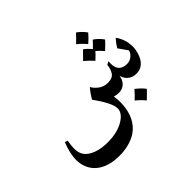

<svg xmlns="http://www.w3.org/2000/svg" viewBox="-162 -699 1217 1217"><g transform="rotate(-45 446.5 -91.0)"><path d="M833 -140Q833 -128 826 -99.5Q819 -71 803 -48Q775 -9 728 -9Q692 -9 668 -31Q655 -43 648.5 -58Q642 -73 642 -76Q636 -33 606 -14Q588 -2 563 -2Q545 -2 524 -8Q528 26 528 44Q528 102 511 148Q494 194 460 225Q430 253 384 268Q339 283 284 283Q208 283 156 255Q105 227 84 177Q70 143 70 105Q70 82 77.5 47Q85 12 100 -24L119 -17Q112 25 112 48Q112 89 132 114Q153 140 194 155Q235 170 292 170Q375 170 431 138Q458 123 473 103.5Q488 84 488 63Q488 13 412 -91Q427 -121 459 -159Q468 -139 495 -117.5Q522 -96 559 -96Q601 -96 617.5 -121Q634 -146 636 -179L658 -191Q657 -183 657 -169Q657 -95 730 -95Q756 -95 775.5 -112Q795 -129 798 -148L755 -209Q772 -238 795 -263Q809 -247 821 -216Q833 -185 833 -140ZM589 -412Q620 -441 641 -465Q656 -455 671.5 -439.5Q687 -424 696 -410Q672 -382 644 -358Q617 -390 589 -412ZM740 -303Q721 -281 688 -251Q669 -275 645 -295Q629 -276 601 -251Q575 -281 545 -305Q583 -343 597 -358Q619 -343 643 -315Q673 -345 684 -358Q700 -348 715.5 -332.5Q731 -317 740 -303ZM706 105Q686 127 654 157Q627 125 599 103Q625 79 650 50Q666 62 681.5 77Q697 92 706 105Z"/></g></svg>

Font: Mirza
Style: Regular
Weight: 400
Designer: Arabic design by Kourosh Beigpour, Latin design by Eduardo Tunni, engineering by Lasse Fister
Version: Version 1.0010g